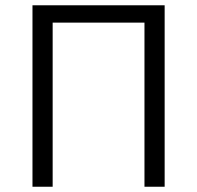

<svg xmlns="http://www.w3.org/2000/svg" viewBox="-20 -710 749 730"><path d="M606 0H529.3V-624H180.2V0H103.5V-689.9H606Z"/></svg>

Font: Acari Sans
Style: Regular
Weight: 400
Designer: Alfredo Marco Pradil and Stefan Peev
Foundry: Hanken Design Co.
Version: Version 1.045;February 4, 2021;FontCreator 13.0.0.2655 64-bi